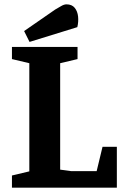

<svg xmlns="http://www.w3.org/2000/svg" viewBox="-20 -864 574 884"><path d="M35 0V-56L115 -75V-573L35 -592V-648H337V-592L257 -573V-83L308 -76H425L452 -188H518V0ZM116 -671 91 -721 234 -820Q248 -828 261.5 -836Q275 -844 286 -844Q311 -844 324 -828Q337 -812 339.5 -788Q342 -764 336 -739Z"/></svg>

Font: Faustina VF Beta
Style: Regular
Weight: 400
Designer: Alfonso Garcia
Foundry: Omnibus-Type
Version: Version 1.006